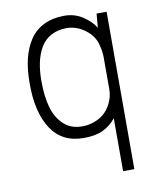

<svg xmlns="http://www.w3.org/2000/svg" viewBox="-85 -633 748 901"><g transform="rotate(-10 288.5 -183.0)"><path d="M434.1 -549.8H481.9V200.2H428.2V-51.8Q402.8 -20 366.9 -2.4Q331.1 15.1 273.9 15.1Q170.9 15.1 118.9 -64.5Q66.9 -144 67.9 -283.2Q67.9 -347.7 80.3 -398.7Q92.8 -449.7 118.4 -487.5Q144 -525.4 185.8 -545.7Q227.5 -565.9 283.2 -565.9Q331.5 -565.9 370.4 -540.3Q409.2 -514.6 428.2 -482.9ZM431.2 -190.9V-340.8Q431.2 -369.6 422.9 -399.9Q413.1 -444.8 371.8 -475.8Q330.6 -506.8 283.2 -506.8Q240.7 -506.8 209.2 -489.7Q177.7 -472.7 159.4 -441.7Q141.1 -410.6 132.6 -371.3Q124 -332 124 -283.2Q124 -210.4 138.7 -157.7Q153.3 -105 188 -72.5Q222.7 -40 275.9 -40Q323.2 -40 363 -64Q402.8 -87.9 421.9 -138.2Q431.2 -163.1 431.2 -190.9Z"/></g></svg>

Font: Stilu Light
Style: Regular
Weight: 300
Designer: Genilson Lima Santos
Foundry: Genilson Lima Santos
Version: Version 1.200;PS 001.200;hotconv 1.0.88;makeotf.lib2.5.64775